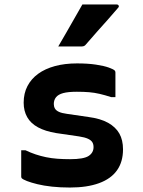

<svg xmlns="http://www.w3.org/2000/svg" viewBox="-20 -831 640 860"><path d="M294 -118Q355 -118 377 -132.5Q399 -147 399 -172Q399 -185 393.5 -194Q388 -203 374 -209.5Q360 -216 334 -220L231 -235Q183 -243 150.5 -260.5Q118 -278 102 -306Q86 -334 86 -371Q86 -413 103 -445.5Q120 -478 151 -500.5Q182 -523 226 -535Q270 -547 325 -547Q374 -547 410 -541.5Q446 -536 467 -528.5Q488 -521 494 -515Q495 -514 495.5 -512.5Q496 -511 496.5 -510Q497 -509 497 -506Q497 -479 497 -451Q497 -423 497 -396H478Q450 -405 426.5 -410.5Q403 -416 379 -418Q355 -420 324 -420Q285 -420 263 -414Q241 -408 231 -395.5Q221 -383 221 -365Q221 -354 226 -345Q231 -336 244 -330Q257 -324 280 -321L376 -307Q430 -300 464 -281Q498 -262 514.5 -233Q531 -204 531 -162Q531 -106 504 -68Q477 -30 423.5 -10.5Q370 9 293 9Q250 9 213 5Q176 1 147.5 -6Q119 -13 101 -20Q83 -27 77 -33Q76 -35 75.5 -36.5Q75 -38 75 -40Q75 -69 75 -98.5Q75 -128 75 -158H94Q117 -147 139.5 -139.5Q162 -132 186 -127Q210 -122 236.5 -120Q263 -118 294 -118ZM349 -811Q392 -811 426.5 -811Q461 -811 502 -811Q509 -811 511.5 -806Q514 -801 509 -796Q485 -768 462.5 -742.5Q440 -717 416.5 -691Q393 -665 364 -631Q362 -628 357.5 -625.5Q353 -623 347 -623Q318 -623 292.5 -623Q267 -623 241 -623Q259 -654 277 -685Q295 -716 313 -748Q331 -780 349 -811Z"/></svg>

Font: Recursive Monospace
Style: Bold
Weight: 700
Version: Version 1.047